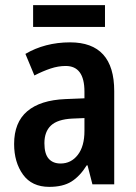

<svg xmlns="http://www.w3.org/2000/svg" viewBox="-20 -718 528 748"><path d="M253 -553Q425 -553 425 -363V0H340L321 -74H318Q291 -31 258 -10.5Q225 10 172 10Q104 10 69.5 -38Q35 -86 35 -157Q35 -241 86 -284.5Q137 -328 235 -332L309 -335V-361Q309 -461 236 -461Q207 -461 177 -451Q147 -441 114 -424L79 -508Q116 -530 160 -541.5Q204 -553 253 -553ZM261 -256Q204 -253 178.5 -229Q153 -205 153 -160Q153 -119 169.5 -100Q186 -81 216 -81Q257 -81 283 -114.5Q309 -148 309 -208V-258ZM389 -698V-613H109V-698Z"/></svg>

Font: Noto Sans Devanagari Condensed SemiBold
Style: Regular
Weight: 600
Width: 3
Designer: Jelle Bosma - Monotype Design Team
Foundry: Monotype Imaging Inc.
Version: Version 2.004; ttfautohint (v1.8.4.7-5d5b)